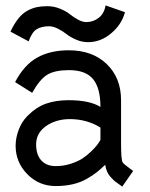

<svg xmlns="http://www.w3.org/2000/svg" viewBox="-20 -689 558 714"><path d="M156.2 -666Q180.7 -666 203.1 -656.7Q225.6 -647.5 239.3 -636.5Q252.9 -625.5 269.8 -616.2Q286.6 -606.9 300.8 -606.9Q326.7 -606.9 347.2 -622.8Q367.7 -638.7 372.6 -668.9L444.8 -643.6Q432.6 -598.1 393.6 -565.2Q354.5 -532.2 307.6 -532.2Q284.7 -532.2 263.2 -541.5Q241.7 -550.8 227.8 -561.8Q213.9 -572.8 196 -582Q178.2 -591.3 162.1 -591.3Q135.3 -591.3 117.2 -580.8Q99.1 -570.3 86.4 -535.2L19 -571.3Q32.2 -600.1 47.9 -619.6Q63.5 -639.2 81.5 -648.9Q99.6 -658.7 116.9 -662.4Q134.3 -666 156.2 -666ZM114.3 -151.9Q114.3 -113.8 133.5 -92.5Q152.8 -71.3 187 -71.3Q215.8 -71.3 242.4 -79.8Q269 -88.4 286.1 -99.4Q303.2 -110.4 319.1 -126Q335 -141.6 341.3 -150.1Q347.7 -158.7 353.5 -168.5V-214.8Q302.7 -246.1 238.8 -246.1Q187 -245.6 150.6 -219.7Q114.3 -193.8 114.3 -151.9ZM430.2 -155.3Q430.2 -92.8 436.5 -84.5Q439.5 -80.6 445.6 -75.7Q451.7 -70.8 461.2 -63.7Q470.7 -56.6 475.1 -53.2L434.6 4.9Q431.2 2 419.7 -5.9Q408.2 -13.7 403.3 -18.3Q398.4 -22.9 390.6 -31.5Q382.8 -40 378.2 -51Q373.5 -62 371.1 -76.2Q353.5 -59.1 339.1 -47.9Q324.7 -36.6 301.8 -23.4Q278.8 -10.3 250 -3.7Q221.2 2.9 187 2.9Q125 2.9 81.5 -41.3Q38.1 -85.4 38.1 -147Q38.1 -175.8 49.3 -205.8Q60.5 -235.8 81.5 -257.3Q114.3 -290.5 150.9 -303.5Q187.5 -316.4 234.9 -316.4Q313 -316.4 353.5 -291.5Q353.5 -361.8 325.9 -395Q298.3 -428.2 236.8 -428.2Q184.6 -428.2 156.5 -411.6Q128.4 -395 99.6 -343.8L36.1 -383.8Q69.8 -447.8 118.4 -474.9Q167 -502 235.8 -502Q323.7 -502 377 -450.7Q430.2 -399.4 430.2 -316.4Z"/></svg>

Font: FantasqueSansM Nerd Font
Style: Regular
Weight: 400
Monospace: yes
Designer: Jany Belluz
Version: Version 1.8.0 ; ttfautohint (v1.8.2);Nerd Fonts 3.4.0